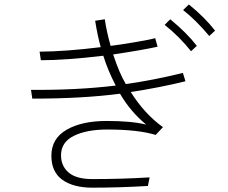

<svg xmlns="http://www.w3.org/2000/svg" viewBox="-20 -825 1040 874"><path d="M121.1 -416Q328.1 -414.1 506.8 -435.5Q470.7 -504.9 450.2 -571.3Q278.3 -550.8 166 -550.8L160.2 -589.8Q281.2 -590.8 438.5 -610.4Q423.8 -663.1 413.1 -730.5L457 -737.3Q464.8 -683.6 483.4 -616.2Q524.4 -621.1 596.2 -633.3Q668 -645.5 686.5 -651.4L697.3 -612.3Q626 -596.7 495.1 -577.1Q523.4 -491.2 552.7 -442.4Q683.6 -460.9 812.5 -493.2L824.2 -455.1Q705.1 -425.8 575.2 -406.2Q636.7 -307.6 721.7 -246.1L688.5 -210.9Q607.4 -235.4 468.8 -235.4Q374 -235.4 315.9 -206.5Q257.8 -177.7 257.8 -118.2Q257.8 -69.3 292.5 -39.6Q327.1 -9.8 400.4 -9.8Q536.1 -9.8 661.1 -17.6L653.3 21.5Q522.5 29.3 400.4 29.3Q314.5 29.3 264.2 -6.3Q213.9 -42 213.9 -116.2Q213.9 -194.3 283.2 -234.4Q352.5 -274.4 465.8 -274.4Q579.1 -274.4 645.5 -257.8Q574.2 -316.4 526.4 -398.4Q354.5 -376 127 -376ZM813.5 -779.3 839.8 -804.7Q913.1 -745.1 959 -685.5L932.6 -661.1Q873 -732.4 813.5 -779.3ZM729.5 -711.9 754.9 -737.3Q831.1 -674.8 876 -616.2L849.6 -591.8Q796.9 -658.2 729.5 -711.9Z"/></svg>

Font: Gothic A1 ExtraLight
Style: Regular
Weight: 275
Designer: HanYang I&C Co.,Ltd.
Foundry: HanYang I&C Co.,Ltd.
Version: Version 2.50